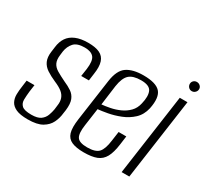

<svg xmlns="http://www.w3.org/2000/svg" viewBox="-126 -810 1099 1017"><g transform="rotate(30 423.0 -301.5)"><path d="M136 7Q89 7 64 -4.5Q39 -16 29 -35.5Q19 -55 19.5 -79.5Q20 -104 24 -130L29 -168H77L71 -125Q68 -98 67.5 -75Q67 -52 82 -38Q97 -24 140 -24Q178 -24 196.5 -37.5Q215 -51 222.5 -71.5Q230 -92 233 -110L236 -135Q240 -160 233.5 -179Q227 -198 209.5 -212Q192 -226 161 -239Q129 -253 105.5 -268.5Q82 -284 71.5 -307.5Q61 -331 66 -367L70 -397Q74 -431 90 -455Q106 -479 136.5 -492Q167 -505 212 -505Q257 -505 283 -492.5Q309 -480 318 -452Q327 -424 320 -378L314 -334H267L274 -381Q281 -434 264.5 -454Q248 -474 209 -474Q162 -474 142.5 -452Q123 -430 118 -399L115 -374Q111 -344 120 -325Q129 -306 151 -293Q173 -280 204 -265Q232 -253 252.5 -239Q273 -225 282.5 -201.5Q292 -178 287 -136L284 -116Q281 -85 267.5 -57Q254 -29 223.5 -11Q193 7 136 7Z M480 10Q434 10 406.5 -2Q379 -14 370 -43.5Q361 -73 369 -129L405 -383Q415 -453 451.5 -477.5Q488 -502 552 -502Q629 -502 656 -471.5Q683 -441 668 -368Q658 -324 629 -297Q600 -270 562 -255Q524 -240 488 -233.5Q452 -227 430 -225L415 -119Q407 -65 420.5 -43.5Q434 -22 483 -22Q533 -22 552.5 -43Q572 -64 579 -119L587 -176H634L627 -124Q620 -71 604 -42Q588 -13 558.5 -1.5Q529 10 480 10ZM435 -257Q457 -259 485.5 -264.5Q514 -270 542 -282.5Q570 -295 590.5 -316Q611 -337 618 -369Q630 -418 618 -445.5Q606 -473 554 -473Q505 -473 482 -452Q459 -431 451 -378Z M707 0 777 -495H824L754 0ZM814 -557Q802 -557 794 -565.5Q786 -574 786 -586Q786 -597 794 -605Q802 -613 814 -613Q826 -613 834.5 -605Q843 -597 843 -586Q843 -574 834.5 -565.5Q826 -557 814 -557Z"/></g></svg>

Font: Alumni Sans Thin Light
Style: Italic
Weight: 300
Italic angle: -8°
Version: Version 1.016